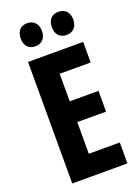

<svg xmlns="http://www.w3.org/2000/svg" viewBox="-169 -989 769 1060"><g transform="rotate(-20 215.0 -458.5)"><path d="M70 -849C70 -805 95 -781 132 -781C170 -781 195 -807 195 -849C195 -891 170 -917 132 -917C95 -917 70 -893 70 -849ZM253 -849C253 -806 277 -781 316 -781C355 -781 379 -807 379 -849C379 -891 355 -917 316 -917C278 -917 253 -893 253 -849ZM388 0V-123H206V-309H375V-431H206V-593H388V-714H64V0Z"/></g></svg>

Font: Noto Sans Oriya ExtCond Bold
Style: Bold
Weight: 700
Width: 2
Designer: Amélie Bonet and Sol Matas
Foundry: Google LLC
Version: Version 2.006